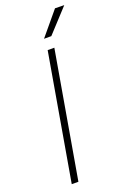

<svg xmlns="http://www.w3.org/2000/svg" viewBox="-170 -962 676 1017"><g transform="rotate(-20 167.5 -453.0)"><path d="M208.5 -710.9 85.4 0H47.9L170.9 -710.9ZM173.3 -773.9 283.2 -905.8 335 -904.8 214.4 -773.9Z"/></g></svg>

Font: Roboto Condensed ExtraLight
Style: Italic
Weight: 250
Italic angle: -12°
Designer: Christian Robertson
Foundry: Google
Version: Version 3.008; 2023